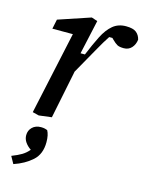

<svg xmlns="http://www.w3.org/2000/svg" viewBox="-118 -592 708 932"><g transform="rotate(15 235.5 -126.0)"><path d="M68 0 158 -416H55L65 -464L226 -518L256 -508L218 -336H240Q263 -392 284 -433.5Q305 -475 332 -497.5Q359 -520 398 -520Q434 -520 450 -507Q466 -494 471 -472Q468 -447 453 -430.5Q438 -414 414 -414Q392 -414 381 -420Q370 -426 354 -442L348 -448H332Q313 -420 285.5 -370.5Q258 -321 213 -242L212 -236Q200 -177 188 -118Q176 -59 164 0L100 8ZM170 124Q170 184 133 217Q96 250 42 268L22 232Q53 220 72 208.5Q91 197 106 179Q88 167 77 151Q66 135 66 116Q66 92 82.5 76Q99 60 126 60Q137 60 145.5 62Q154 64 158 66Q170 87 170 124Z"/></g></svg>

Font: Source Serif 4 Caption
Style: Italic
Weight: 400
Italic angle: -12°
Designer: Frank Grießhammer
Foundry: Adobe Systems Incorporated
Version: Version 4.004;hotconv 1.0.117;makeotfexe 2.5.65602